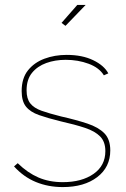

<svg xmlns="http://www.w3.org/2000/svg" viewBox="-20 -750 511 780"><path d="M235 10Q176 10 126 -10.5Q76 -31 37 -74L52 -87Q92 -48 136 -29Q180 -10 235 -10Q312 -10 360 -43.5Q408 -77 408 -136Q408 -174 387 -195.5Q366 -217 325.5 -230.5Q285 -244 227 -257Q174 -270 138.5 -282.5Q103 -295 85.5 -317Q68 -339 68 -380Q68 -432 93.5 -464Q119 -496 160.5 -511.5Q202 -527 251 -527Q314 -527 358.5 -505.5Q403 -484 420 -452L402 -444Q383 -475 340 -491Q297 -507 247 -507Q204 -507 168 -494Q132 -481 110 -454Q88 -427 88 -383Q88 -349 103 -330Q118 -311 149 -300Q180 -289 228 -277Q290 -263 335 -248Q380 -233 404 -208.5Q428 -184 428 -139Q428 -71 375 -30.5Q322 10 235 10ZM246 -645 230 -657 294 -730H328Z"/></svg>

Font: Raleway Thin
Style: Regular
Weight: 100
Designer: Matt McInerney, Pablo Impallari, Rodrigo Fuenzalida
Foundry: Matt McInerney, Pablo Impallari, Rodrigo Fuenzalida
Version: Version 4.026